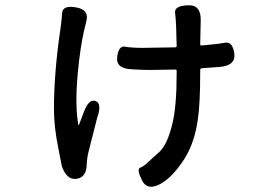

<svg xmlns="http://www.w3.org/2000/svg" viewBox="-20 -620 1040 726"><path d="M591 73Q538 104 517 62Q496 20 509.5 14.5Q523 9 537 -4Q559 -25 582 -45Q613 -73 632 -153Q648 -218 648 -344V-352Q648 -357 643 -357L579 -356Q548 -355 517 -356L479 -358Q418 -360 423 -404Q428 -448 453 -443.5Q478 -439 520 -439Q550 -439 580 -440L643 -441Q648 -441 648 -446L646 -519Q645 -547 642 -572Q639 -598 690 -600Q741 -603 739 -541L737 -453Q737 -448 742 -448Q802 -453 830.5 -458.5Q859 -464 866 -418Q872 -372 811 -367L743 -362Q737 -361 737 -355V-343Q737 -228 728 -168Q716 -82 679 -22Q636 46 591 73ZM270 56Q233 62 214 9Q213 6 201 -57Q184 -140 184 -207Q184 -347 209 -514Q213 -542 215 -571Q217 -601 268 -592Q319 -583 306 -538Q305 -533 298 -505Q283 -439 274 -343Q263 -222 276 -149Q277 -144 279 -149L295 -191Q315 -248 341 -238Q367 -229 347 -173Q344 -163 316 -51Q309 -25 308 1Q307 51 270 56Z"/></svg>

Font: Resource Han Rounded KR Medium
Style: Regular
Weight: 500
Designer: Cyano Hao (round all glyphs); Ryoko NISHIZUKA 西塚涼子 (kana, bopomofo & ideographs); Paul D. Hunt (Latin, Greek & Cyrillic)
Foundry: Cyano Hao
Version: 0.990